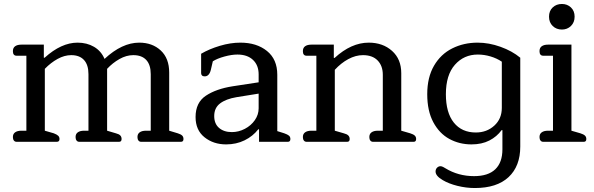

<svg xmlns="http://www.w3.org/2000/svg" viewBox="-20 -715 2993 968"><path d="M64 0Q55 0 50 -6.5Q45 -13 45 -24Q45 -40 56.5 -48Q68 -56 88 -56H113V-434H64Q45 -434 45 -457Q45 -474 56.5 -482Q68 -490 88 -490H201V-424H205Q289 -500 371 -500Q418 -500 454 -479Q490 -458 507 -418Q595 -500 682 -500Q748 -500 790.5 -460.5Q833 -421 833 -349V-56L876 -43Q892 -38 898.5 -31.5Q905 -25 905 -14Q905 0 892 0H692Q683 0 678 -6.5Q673 -13 673 -24Q673 -40 684.5 -48Q696 -56 716 -56H740V-341Q740 -388 717.5 -412.5Q695 -437 652 -437Q617 -437 582.5 -417.5Q548 -398 520 -368V-56L564 -43Q580 -39 586.5 -32Q593 -25 593 -14Q593 0 580 0H380Q371 0 366 -6.5Q361 -13 361 -24Q361 -40 372.5 -48Q384 -56 404 -56H426V-341Q426 -388 403.5 -412.5Q381 -437 339 -437Q305 -437 270.5 -418Q236 -399 206 -368V-56L251 -43Q267 -37 273.5 -30.5Q280 -24 280 -14Q280 0 266 0Z M966 -125Q966 -198 1018 -232.5Q1070 -267 1153 -280L1284 -300V-340Q1284 -386 1255.5 -413Q1227 -440 1177 -440Q1148 -440 1111.5 -430Q1075 -420 1053 -406L1043 -363Q1035 -330 1012 -330Q1003 -330 998.5 -334.5Q994 -339 994 -346V-444Q1035 -468 1088.5 -484Q1142 -500 1192 -500Q1274 -500 1326 -458Q1378 -416 1378 -338V-54L1413 -43Q1430 -37 1437 -31Q1444 -25 1444 -14Q1444 0 1431 0H1286V-63H1282Q1255 -28 1213 -7.5Q1171 13 1120 13Q1056 13 1011 -23Q966 -59 966 -125ZM1284 -169V-243L1172 -225Q1119 -216 1089.5 -193.5Q1060 -171 1060 -130Q1060 -91 1084.5 -70Q1109 -49 1149 -49Q1183 -49 1214.5 -65.5Q1246 -82 1265 -109.5Q1284 -137 1284 -169Z M1526 0Q1517 0 1512 -6.5Q1507 -13 1507 -24Q1507 -40 1518.5 -48Q1530 -56 1550 -56H1575V-434H1526Q1507 -434 1507 -457Q1507 -474 1518.5 -482Q1530 -490 1550 -490H1663V-423H1667Q1751 -500 1839 -500Q1910 -500 1956.5 -458.5Q2003 -417 2003 -346V-56L2048 -43Q2064 -38 2071 -31.5Q2078 -25 2078 -14Q2078 0 2065 0H1861Q1852 0 1847 -6.5Q1842 -13 1842 -24Q1842 -40 1853.5 -48Q1865 -56 1885 -56H1910V-338Q1910 -383 1884 -410Q1858 -437 1810 -437Q1773 -437 1736 -417Q1699 -397 1668 -363V-56L1713 -43Q1729 -39 1736 -32Q1743 -25 1743 -14Q1743 0 1730 0Z M2212 193Q2176 172 2176 150Q2176 138 2183.5 130.5Q2191 123 2201 123Q2207 123 2214.5 127Q2222 131 2225 133Q2290 173 2370 173Q2441 173 2477 138.5Q2513 104 2513 38V-59H2509Q2485 -26 2447 -6.5Q2409 13 2357 13Q2296 13 2245.5 -14.5Q2195 -42 2164.5 -99Q2134 -156 2134 -240Q2134 -325 2168 -383.5Q2202 -442 2260 -471Q2318 -500 2388 -500Q2445 -500 2503.5 -479Q2562 -458 2603 -424V24Q2603 123 2544 178Q2485 233 2374 233Q2330 233 2286 222Q2242 211 2212 193ZM2510 -171V-404Q2485 -421 2453 -430.5Q2421 -440 2389 -440Q2319 -440 2273.5 -388.5Q2228 -337 2228 -240Q2228 -147 2268 -97Q2308 -47 2379 -47Q2434 -47 2472 -81.5Q2510 -116 2510 -171Z M2748 -631Q2748 -660 2766.5 -677.5Q2785 -695 2813 -695Q2840 -695 2858.5 -677.5Q2877 -660 2877 -631Q2877 -602 2858.5 -584Q2840 -566 2813 -566Q2785 -566 2766.5 -584Q2748 -602 2748 -631ZM2719 0Q2710 0 2705 -6.5Q2700 -13 2700 -24Q2700 -40 2711.5 -48Q2723 -56 2743 -56H2768V-434H2719Q2700 -434 2700 -457Q2700 -474 2711.5 -482Q2723 -490 2743 -490H2861V-56L2906 -43Q2922 -38 2929 -31.5Q2936 -25 2936 -14Q2936 0 2923 0Z"/></svg>

Font: Maitree Medium
Style: Regular
Weight: 500
Designer: CadsonDemak Team
Foundry: CadsonDemak
Version: Version 1.010